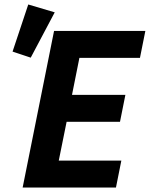

<svg xmlns="http://www.w3.org/2000/svg" viewBox="-20 -836 668 856"><path d="M497 0H81L221 -698H628L604 -578H334L301 -413H539L515 -293H277L242 -120H521ZM224 -781 117 -579 36 -606 106 -816Z"/></svg>

Font: IBM Plex Sans Condensed
Style: Bold Italic
Weight: 700
Width: 3
Italic angle: -11.31°
Designer: Mike Abbink, Paul van der Laan, Pieter van Rosmalen
Foundry: Bold Monday
Version: Version 3.201